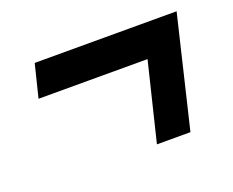

<svg xmlns="http://www.w3.org/2000/svg" viewBox="-69 -513 699 576"><g transform="rotate(-20 280.0 -224.5)"><path d="M345 -47 406 -297H58L84 -402H537L452 -47Z"/></g></svg>

Font: Ubuntu Sans Mono SemiBold
Style: Italic
Weight: 600
Italic angle: -13.5°
Monospace: yes
Designer: Dalton Maag Ltd
Foundry: Dalton Maag Ltd
Version: Version 1.006